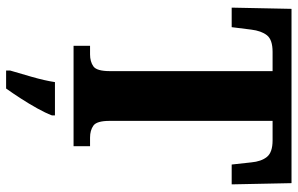

<svg xmlns="http://www.w3.org/2000/svg" viewBox="-193 -561 975 629"><g transform="rotate(90 294.5 -246.5)"><path d="M130 0V-54H158Q182 -54 197.5 -65Q213 -76 213 -119V-652H150Q110 -652 95.5 -633.5Q81 -615 77 -582L69 -518H5L9 -714H580L584 -518H519L512 -582Q509 -615 494 -633.5Q479 -652 440 -652H376V-118Q376 -76 391.5 -65Q407 -54 431 -54H459V0ZM211 208Q220 178 232 136Q244 94 249 61H358V71Q350 92 335 119Q320 146 302.5 173Q285 200 270 221H211Z"/></g></svg>

Font: Noto Serif Bengali Condensed ExtraBold
Style: Regular
Weight: 800
Width: 3
Designer: Juan Bruce, Universal Thirst, Indian Type Foundry and the Monotype Design Team.
Foundry: Monotype Imaging Inc.
Version: Version 2.003; ttfautohint (v1.8.4.7-5d5b)